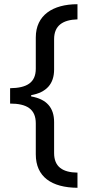

<svg xmlns="http://www.w3.org/2000/svg" viewBox="-20 -734 420 912"><path d="M348 158V86C277 85 237 58 237 -7V-154C237 -222 202 -263 128 -276V-282C201 -295 237 -336 237 -404V-548C237 -613 279 -640 348 -642V-714C231 -714 150 -662 150 -556V-408C150 -341 107 -316 28 -315V-242C107 -242 150 -216 150 -148V-1C150 106 225 157 348 158Z"/></svg>

Font: Noto Sans Inscriptional Parthian
Style: Regular
Weight: 400
Designer: Monotype Design Team
Foundry: Monotype Imaging Inc.
Version: Version 2.003